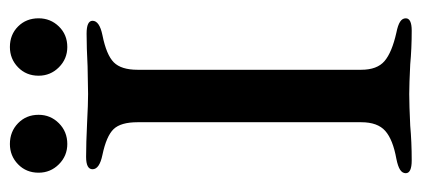

<svg xmlns="http://www.w3.org/2000/svg" viewBox="-252 -596 852 388"><g transform="rotate(-90 174.0 -402.0)"><path d="M18 -8Q18 -15 25 -19.5Q32 -24 47 -27Q86 -34 103.5 -49.5Q121 -65 121 -98V-550Q121 -584 107 -598.5Q93 -613 55 -621Q26 -627 26 -641Q26 -654 51 -654Q78 -654 120 -652Q158 -650 178 -650L234 -651Q272 -653 300 -653Q326 -653 326 -641Q326 -627 297 -621Q257 -613 242 -598Q227 -583 227 -550V-98Q227 -66 244.5 -51Q262 -36 302 -27Q317 -24 324 -19.5Q331 -15 331 -8Q331 4 306 4Q270 4 238 1Q198 -1 178 -1Q156 -1 114 1Q81 4 44 4Q18 4 18 -8ZM19 -750Q19 -775 36 -791.5Q53 -808 77 -808Q102 -808 119 -791.5Q136 -775 136 -750Q136 -726 119 -709Q102 -692 77 -692Q53 -692 36 -709Q19 -726 19 -750ZM215 -750Q215 -775 232 -791.5Q249 -808 273 -808Q298 -808 314.5 -791.5Q331 -775 331 -750Q331 -726 314.5 -709Q298 -692 273 -692Q249 -692 232 -709Q215 -726 215 -750Z"/></g></svg>

Font: EB Garamond Medium
Style: Regular
Weight: 500
Designer: Georg Duffner and Octavio Pardo
Foundry: Georg Duffner
Version: Version 1.000